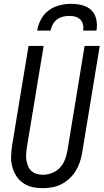

<svg xmlns="http://www.w3.org/2000/svg" viewBox="-20 -975 541 1003"><path d="M204 8Q175 8 148.5 2Q122 -4 100.5 -19Q79 -34 65 -56Q51 -78 44 -104Q37 -130 38 -158Q39 -186 43 -214L129 -735H208L120 -203Q118 -186 116.5 -169.5Q115 -153 118 -137Q121 -121 127 -106.5Q133 -92 144.5 -81.5Q156 -71 171.5 -66.5Q187 -62 204 -62Q227 -62 251 -71Q275 -80 292.5 -98.5Q310 -117 319 -140.5Q328 -164 332 -187L422 -735H501L409 -176Q405 -152 397 -128Q389 -104 375.5 -82Q362 -60 342.5 -42Q323 -24 300 -12.5Q277 -1 252.5 3.5Q228 8 204 8ZM174 -815Q179 -845 194 -873.5Q209 -902 235 -921Q261 -940 291.5 -947.5Q322 -955 352 -955Q382 -955 410.5 -947.5Q439 -940 458 -921Q477 -902 483 -873.5Q489 -845 484 -815H414Q417 -831 413.5 -847Q410 -863 399 -873.5Q388 -884 373 -888Q358 -892 342 -892Q326 -892 309 -888Q292 -884 278 -873.5Q264 -863 255.5 -847Q247 -831 244 -815Z"/></svg>

Font: Iosevka
Style: Italic
Weight: 400
Italic angle: -9°
Monospace: yes
Designer: Belleve Invis
Foundry: Belleve Invis
Version: Version 32.5.0; ttfautohint (v1.8.4)